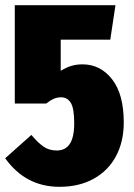

<svg xmlns="http://www.w3.org/2000/svg" viewBox="-20 -700 515 740"><path d="M405 -547H214V-427Q237 -441 256.5 -446.5Q276 -452 298 -452Q367 -452 412 -394.5Q457 -337 457 -228Q457 -154 427 -98Q397 -42 341 -11Q285 20 209 20Q79 20 0 -90L101 -180Q126 -150 147.5 -135Q169 -120 199 -120Q232 -120 249 -145.5Q266 -171 266 -225Q266 -282 253 -303.5Q240 -325 215 -325Q201 -325 188 -319.5Q175 -314 158 -301H37V-680H425Z"/></svg>

Font: Fira Sans Extra Condensed Black
Style: Regular
Weight: 900
Width: 1
Designer: Carrois Corporate & Edenspiekermann AG
Foundry: Carrois Corporate GbR & Edenspiekermann AG
Version: Version 4.203